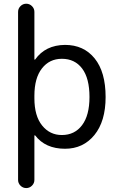

<svg xmlns="http://www.w3.org/2000/svg" viewBox="-20 -794 613 1011"><path d="M536.1 -283.2Q536.1 -155.3 477.1 -83Q418 -10.7 322.3 -10.7Q218.8 -10.7 165 -81.1Q164.1 -82 162.6 -81.5Q161.1 -81.1 161.1 -80.1V153.3Q161.1 170.9 148.4 183.6Q135.7 196.3 118.2 196.3Q100.6 196.3 87.9 183.6Q75.2 170.9 75.2 153.3V-731.4Q75.2 -749 87.9 -761.7Q100.6 -774.4 118.2 -774.4Q135.7 -774.4 148.4 -761.7Q161.1 -749 161.1 -731.4V-482.4Q161.1 -480.5 162.6 -480Q164.1 -479.5 165 -480.5Q218.8 -556.6 322.3 -557.6Q420.9 -557.6 478.5 -486.3Q536.1 -415 536.1 -283.2ZM451.2 -283.2Q451.2 -381.8 412.6 -433.1Q374 -484.4 305.7 -484.4Q240.2 -484.4 200.7 -433.6Q161.1 -382.8 161.1 -290V-276.4Q161.1 -183.6 201.7 -133.3Q242.2 -83 305.7 -83Q373 -83 412.1 -134.8Q451.2 -186.5 451.2 -283.2Z"/></svg>

Font: Gen Jyuu Gothic Regular
Style: Regular
Weight: 400
Designer: [Source Han Sans]
Ryoko NISHIZUKA  (kana & ideographs); Paul D. Hunt (Latin, Greek & Cyrillic); Wenlong ZHANG  (bopomofo
Version: Version 1.002.20150607